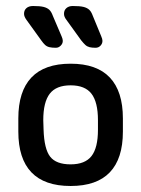

<svg xmlns="http://www.w3.org/2000/svg" viewBox="-20 -609 470 639"><path d="M41 -215V-171Q41 -81 84.5 -35.5Q128 10 215 10Q302 10 345.5 -35.5Q389 -81 389 -171V-215Q389 -305 345.5 -351Q302 -397 215 -397Q128 -397 84.5 -351Q41 -305 41 -215ZM306 -209V-177Q306 -117 284.5 -89.5Q263 -62 215 -62Q167 -62 147 -87.5Q127 -113 125 -178L124 -209Q124 -269 145.5 -297Q167 -325 215 -325Q263 -325 284.5 -297Q306 -269 306 -209ZM201 -543 250 -475Q258 -465 264 -459.5Q270 -454 278 -452Q286 -450 298 -450Q308 -450 314.5 -457Q321 -464 321 -473Q321 -479 317 -488L289 -556Q284 -570 277 -576.5Q270 -583 258 -586Q246 -589 222 -589Q209 -589 201 -582Q193 -575 193 -563Q193 -553 201 -543ZM68 -543 117 -475Q124 -465 130 -459.5Q136 -454 144.5 -452Q153 -450 166 -450Q175 -450 182 -457Q189 -464 189 -473Q189 -479 185 -488L156 -556Q151 -570 144 -576.5Q137 -583 125 -586Q113 -589 90 -589Q76 -589 68 -582Q60 -575 60 -563Q60 -554 68 -543Z"/></svg>

Font: Beiruti Medium
Style: Regular
Weight: 500
Designer: Arlette Boutros
Foundry: Boutros
Version: Version 1.41